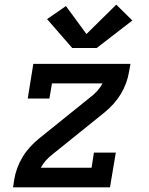

<svg xmlns="http://www.w3.org/2000/svg" viewBox="-20 -804 640 824"><path d="M36 0 41 -33Q45 -58 54 -82.5Q63 -107 76.5 -129.5Q90 -152 108 -172Q126 -192 147 -209L368 -387Q384 -399 397.5 -414Q411 -429 420 -446H203L192 -381H99L123 -530H540L534 -497Q530 -472 521 -447.5Q512 -423 498.5 -400.5Q485 -378 467 -358Q449 -338 428 -321L207 -143Q191 -131 177.5 -116Q164 -101 155 -84H373L383 -149H477L452 0ZM290 -598 182 -722 263 -778 351 -658 479 -784 548 -716 395 -598Z"/></svg>

Font: Iosevka Curly Slab MdEx
Style: Italic
Weight: 500
Width: 7
Italic angle: -9°
Monospace: yes
Designer: Belleve Invis
Foundry: Belleve Invis
Version: Version 11.0.0; ttfautohint (v1.8.3)